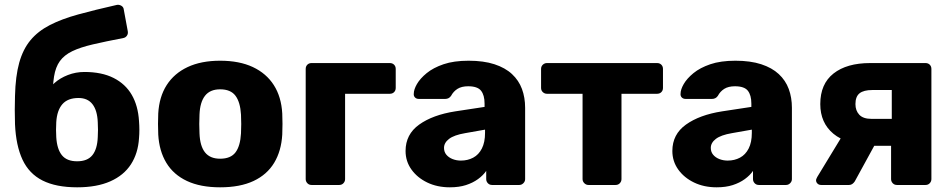

<svg xmlns="http://www.w3.org/2000/svg" viewBox="-20 -789 4056 819"><path d="M309 10Q219 10 161.5 -19Q104 -48 76 -108Q48 -168 44 -259Q43 -289 43 -320Q43 -351 44 -380Q46 -464 62 -521.5Q78 -579 110 -617.5Q142 -656 192.5 -682Q243 -708 314 -727.5Q385 -747 478 -768Q488 -770 497.5 -764.5Q507 -759 508 -748L525 -656Q527 -645 521.5 -637Q516 -629 507 -627Q429 -612 375.5 -599.5Q322 -587 288 -570.5Q254 -554 235.5 -528.5Q217 -503 210.5 -462.5Q204 -422 205 -360L181 -389Q189 -414 212.5 -435Q236 -456 269.5 -469Q303 -482 340 -482Q414 -482 464.5 -456.5Q515 -431 542 -384.5Q569 -338 573 -272Q576 -234 573 -200Q569 -135 538.5 -88Q508 -41 450.5 -15.5Q393 10 309 10ZM309 -101Q353 -101 374 -127Q395 -153 397 -204Q398 -216 398 -235Q398 -254 397 -268Q395 -318 374.5 -344.5Q354 -371 315 -371Q269 -371 246 -344.5Q223 -318 220 -268Q219 -254 219 -235Q219 -216 220 -204Q223 -153 244 -127Q265 -101 309 -101Z M919 10Q835 10 777.5 -17Q720 -44 689.5 -94.5Q659 -145 655 -215Q654 -235 654 -260.5Q654 -286 655 -305Q659 -376 691 -426Q723 -476 780.5 -503Q838 -530 919 -530Q1001 -530 1058.5 -503Q1116 -476 1148 -426Q1180 -376 1184 -305Q1185 -286 1185 -260.5Q1185 -235 1184 -215Q1180 -145 1149.5 -94.5Q1119 -44 1061.5 -17Q1004 10 919 10ZM919 -112Q964 -112 984.5 -139Q1005 -166 1008 -220Q1009 -235 1009 -260Q1009 -285 1008 -300Q1005 -353 984.5 -380.5Q964 -408 919 -408Q876 -408 854.5 -380.5Q833 -353 831 -300Q830 -285 830 -260Q830 -235 831 -220Q833 -166 854.5 -139Q876 -112 919 -112Z M1309 0Q1298 0 1291 -7.5Q1284 -15 1284 -25V-495Q1284 -506 1291 -513Q1298 -520 1309 -520H1643Q1654 -520 1661 -513Q1668 -506 1668 -495V-414Q1668 -403 1661 -396Q1654 -389 1643 -389H1452V-25Q1452 -15 1445 -7.5Q1438 0 1427 0Z M1899 10Q1845 10 1802.5 -10.5Q1760 -31 1735 -66Q1710 -101 1710 -145Q1710 -216 1768 -257.5Q1826 -299 1922 -314L2047 -333V-347Q2047 -383 2032 -402Q2017 -421 1977 -421Q1949 -421 1931.5 -410Q1914 -399 1904 -380Q1895 -367 1879 -367H1767Q1756 -367 1750 -373.5Q1744 -380 1745 -389Q1745 -407 1758.5 -430.5Q1772 -454 1800 -477Q1828 -500 1872 -515Q1916 -530 1979 -530Q2043 -530 2089 -515Q2135 -500 2164 -473Q2193 -446 2206.5 -409.5Q2220 -373 2220 -329V-25Q2220 -15 2212.5 -7.5Q2205 0 2195 0H2079Q2068 0 2061 -7.5Q2054 -15 2054 -25V-60Q2041 -41 2019 -25Q1997 -9 1967.5 0.5Q1938 10 1899 10ZM1946 -104Q1975 -104 1998.5 -116.5Q2022 -129 2035.5 -155.5Q2049 -182 2049 -222V-236L1964 -221Q1917 -213 1895.5 -196.5Q1874 -180 1874 -158Q1874 -141 1884 -129Q1894 -117 1910.5 -110.5Q1927 -104 1946 -104Z M2490 0Q2480 0 2472.5 -7.5Q2465 -15 2465 -25V-389H2313Q2303 -389 2295.5 -396Q2288 -403 2288 -414V-495Q2288 -506 2295.5 -513Q2303 -520 2313 -520H2783Q2794 -520 2801 -513Q2808 -506 2808 -495V-414Q2808 -403 2801 -396Q2794 -389 2783 -389H2631V-25Q2631 -15 2624 -7.5Q2617 0 2606 0Z M3037 10Q2983 10 2940.5 -10.5Q2898 -31 2873 -66Q2848 -101 2848 -145Q2848 -216 2906 -257.5Q2964 -299 3060 -314L3185 -333V-347Q3185 -383 3170 -402Q3155 -421 3115 -421Q3087 -421 3069.5 -410Q3052 -399 3042 -380Q3033 -367 3017 -367H2905Q2894 -367 2888 -373.5Q2882 -380 2883 -389Q2883 -407 2896.5 -430.5Q2910 -454 2938 -477Q2966 -500 3010 -515Q3054 -530 3117 -530Q3181 -530 3227 -515Q3273 -500 3302 -473Q3331 -446 3344.5 -409.5Q3358 -373 3358 -329V-25Q3358 -15 3350.5 -7.5Q3343 0 3333 0H3217Q3206 0 3199 -7.5Q3192 -15 3192 -25V-60Q3179 -41 3157 -25Q3135 -9 3105.5 0.5Q3076 10 3037 10ZM3084 -104Q3113 -104 3136.5 -116.5Q3160 -129 3173.5 -155.5Q3187 -182 3187 -222V-236L3102 -221Q3055 -213 3033.5 -196.5Q3012 -180 3012 -158Q3012 -141 3022 -129Q3032 -117 3048.5 -110.5Q3065 -104 3084 -104Z M3806 0Q3795 0 3788 -7.5Q3781 -15 3781 -25V-167H3697V-172Q3591 -172 3535 -218.5Q3479 -265 3479 -345Q3479 -431 3535.5 -475.5Q3592 -520 3692 -520H3928Q3939 -520 3946 -513Q3953 -506 3953 -495V-25Q3953 -15 3946 -7.5Q3939 0 3928 0ZM3483 0Q3473 0 3467 -6Q3461 -12 3461 -20Q3461 -23 3462.5 -26.5Q3464 -30 3466 -34L3573 -210L3719 -185L3626 -15Q3622 -9 3616 -4.5Q3610 0 3602 0ZM3697 -282H3784V-405H3701Q3664 -405 3646.5 -391Q3629 -377 3629 -345Q3629 -317 3645.5 -299.5Q3662 -282 3697 -282Z"/></svg>

Font: DVN-Rubik
Style: Bold
Weight: 700
Designer: Hubert and Fischer
Foundry: Hubert & Fischer
Version: Version 2.102